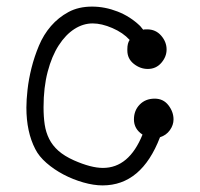

<svg xmlns="http://www.w3.org/2000/svg" viewBox="-20 -545 606 582"><path d="M366 -392V-396Q366 -414 373 -424Q353 -446 320.5 -460Q288 -474 261 -474Q232 -474 205.5 -457Q179 -440 158 -407.5Q137 -375 124.5 -327.5Q112 -280 112 -220Q112 -191 115.5 -167.5Q119 -144 129 -124Q139 -104 157 -88Q175 -72 204 -59Q256 -36 292 -36Q371 -36 412 -137Q386 -154 386 -183Q386 -210 403.5 -228Q421 -246 449 -246Q475 -246 490.5 -226Q506 -206 506 -183Q506 -166 495 -150.5Q484 -135 465 -129Q409 17 291 17Q264 17 232.5 8Q201 -1 172.5 -16Q144 -31 121 -51Q98 -71 87 -93Q60 -145 60 -219Q60 -242 63.5 -273.5Q67 -305 75.5 -339Q84 -373 98 -406.5Q112 -440 134.5 -466Q157 -492 187.5 -508.5Q218 -525 259 -525Q298 -525 336.5 -510Q375 -495 405 -466L414 -455Q415 -456 426 -456Q452 -456 468.5 -437Q485 -418 485 -395Q485 -373 469 -354.5Q453 -336 428 -336Q405 -336 385.5 -351.5Q366 -367 366 -392Z"/></svg>

Font: Nelagoney
Style: Regular
Weight: 400
Designer: Kanati
Foundry: Kanati and Michael Everson
Version: Version 2.000